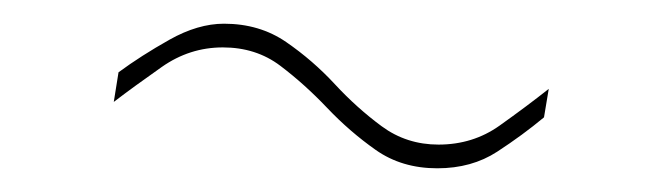

<svg xmlns="http://www.w3.org/2000/svg" viewBox="-20 -370 555 162"><path d="M439 -271Q421 -256 399.5 -242Q378 -228 349 -228Q319 -228 297 -243.5Q275 -259 256 -279Q237 -299 216.5 -314.5Q196 -330 168 -330Q140 -330 116.5 -313.5Q93 -297 76 -284L80 -309Q99 -323 123 -336.5Q147 -350 169 -350Q199 -350 221.5 -334.5Q244 -319 262.5 -299Q281 -279 302 -263.5Q323 -248 350 -248Q379 -248 401.5 -264Q424 -280 443 -295Z"/></svg>

Font: Georama ExtraExtended Thin
Style: Italic
Weight: 100
Width: 8
Italic angle: -9°
Designer: Jean-Baptiste Levee
Foundry: Production Type
Version: Version 1.000